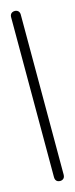

<svg xmlns="http://www.w3.org/2000/svg" viewBox="-81 -460 187 480"><g transform="rotate(-15 12.5 -220.0)"><path d="M0 -13H25V-428H0ZM13 -25Q9 -25 6 -23.5Q3 -22 1.5 -19Q0 -16 0 -13Q0 -9 1.5 -6Q3 -3 6 -1.5Q9 0 13 0Q16 0 19 -1.5Q22 -3 23.5 -6Q25 -9 25 -13Q25 -16 23.5 -19Q22 -22 19 -23.5Q16 -25 13 -25ZM13 -440Q9 -440 6 -438.5Q3 -437 1.5 -434Q0 -431 0 -428Q0 -424 1.5 -421Q3 -418 6 -416.5Q9 -415 13 -415Q16 -415 19 -416.5Q22 -418 23.5 -421Q25 -424 25 -428Q25 -431 23.5 -434Q22 -437 19 -438.5Q16 -440 13 -440Z"/></g></svg>

Font: Wavefont Thin
Style: Regular
Weight: 100
Monospace: yes
Version: Version 3.005;gftools[0.9.33]